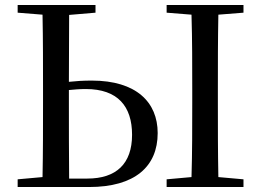

<svg xmlns="http://www.w3.org/2000/svg" viewBox="-20 -752 1050 772"><path d="M51 0H338C522 0 614 -82 614 -217C614 -341 528 -428 349 -428C314 -428 285 -426 257 -423L258 -692L364 -701V-732H51V-701L151 -693C153 -593 153 -493 153 -392V-339C153 -239 153 -140 151 -40L51 -31ZM257 -390C278 -392 300 -394 325 -394C454 -394 511 -324 511 -210C511 -93 447 -34 331 -34H258C257 -134 257 -237 257 -339ZM650 -701 750 -693C753 -593 753 -493 753 -392V-339C753 -239 753 -138 750 -40L650 -31V0H959V-31L858 -40C856 -140 856 -239 856 -340V-392C856 -493 856 -593 858 -693L959 -701V-732H650Z"/></svg>

Font: Noto Serif HK Medium
Style: Regular
Weight: 500
Designer: Ryoko NISHIZUKA 西塚涼子 (kana & ideographs); Frank Grießhammer (Latin, Greek & Cyrillic); Wenlong ZHANG 张文龙 (bopomofo); San
Foundry: Adobe
Version: Version 2.001;hotconv 1.1.0;makeotfexe 2.6.0